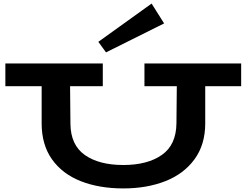

<svg xmlns="http://www.w3.org/2000/svg" viewBox="-20 -1041 1379 1074"><path d="M1329 -559H1128V-351Q1128 -232 1068 -150Q1008 -68 904.5 -27.5Q801 13 670 13Q535 13 432 -27.5Q329 -68 271 -149.5Q213 -231 213 -351V-559H10V-686H555V-559H372L374 -349Q375 -230 454.5 -174Q534 -118 670 -118Q805 -118 885.5 -174.5Q966 -231 967 -352L969 -559H788V-686H1329ZM573 -748 898 -910 828 -1021 530 -807Z"/></svg>

Font: BioRhyme Expanded ExtraBold
Style: Regular
Weight: 800
Width: 7
Designer: Aoife Mooney
Foundry: Aoife Mooney Type
Version: Version 1.000